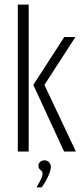

<svg xmlns="http://www.w3.org/2000/svg" viewBox="-20 -655 364 830"><path d="M257 0 124 -288 258 -495H306L172 -288L308 0ZM57 0V-635H104V0ZM138 155Q148 138 156 122Q164 106 164 94Q164 88 159.5 84Q155 80 150.5 75Q146 70 146 61Q146 52 153.5 45Q161 38 172 38Q185 38 192.5 47Q200 56 200 66Q200 77 194 93Q188 109 179 125.5Q170 142 160 155Z"/></svg>

Font: Alumni Sans Thin Light
Style: Regular
Weight: 300
Version: Version 1.018